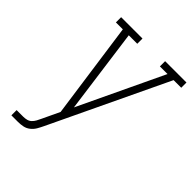

<svg xmlns="http://www.w3.org/2000/svg" viewBox="-209 -848 960 960"><g transform="rotate(45 271.5 -367.5)"><path d="M40 0V-37H87Q99 -37 111 -40Q123 -43 132 -51.5Q141 -60 147 -71Q153 -82 158 -93L202 -186L130 -698H81V-735H232V-698H172L233 -249L446 -698H392V-735H543V-698H489L194 -78Q186 -61 177 -45.5Q168 -30 153.5 -18.5Q139 -7 121.5 -3.5Q104 0 87 0Z"/></g></svg>

Font: Iosevka Slab Extralight
Style: Italic
Weight: 200
Italic angle: -9°
Monospace: yes
Designer: Belleve Invis
Foundry: Belleve Invis
Version: Version 11.1.1; ttfautohint (v1.8.3)